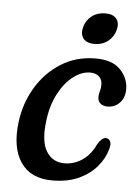

<svg xmlns="http://www.w3.org/2000/svg" viewBox="-49 -667 521 715"><g transform="rotate(5 212.0 -309.5)"><path d="M279.5 -403Q247.5 -403 216 -379Q184.5 -355 161.5 -311.2Q138.5 -267.5 131.5 -208.5Q122 -132.5 145 -95.2Q168 -58 212.5 -58Q248.5 -58 279.2 -78.8Q310 -99.5 329 -141Q336 -151.5 343 -158.2Q350 -165 359 -165Q369 -165 374.8 -154.8Q380.5 -144.5 374 -124Q365.5 -91.5 340.2 -60.8Q315 -30 273.2 -10.2Q231.5 9.5 172.5 9.5Q92 9.5 54.8 -45.5Q17.5 -100.5 29.5 -195.5Q38 -266.5 73.5 -326Q109 -385.5 165.8 -421.2Q222.5 -457 295 -457Q358 -457 388 -425.2Q418 -393.5 418 -352.5Q417.5 -319.5 398.8 -301Q380 -282.5 354.5 -282.5Q337 -282.5 327 -291.5Q317 -300.5 317.5 -315Q317.5 -326 321 -337.2Q324.5 -348.5 324.5 -361.5Q324.5 -380.5 312.5 -391.8Q300.5 -403 279.5 -403ZM285 -510.5Q256 -510.5 243.5 -526.8Q231 -543 238 -569.5Q245 -595.5 266 -611.5Q287 -627.5 316.5 -627.5Q345.5 -627.5 358 -611.5Q370.5 -595.5 363.5 -569.5Q356.5 -543 335.5 -526.8Q314.5 -510.5 285 -510.5Z"/></g></svg>

Font: Fraunces 72pt S100
Style: Italic
Weight: 400
Italic angle: -16°
Version: Version 1.000; ttfautohint (v1.8.3)